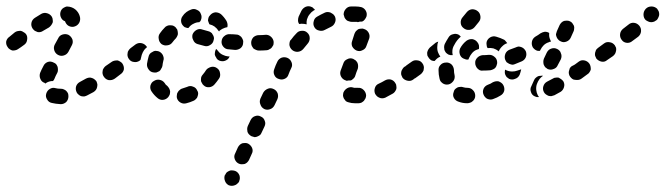

<svg xmlns="http://www.w3.org/2000/svg" viewBox="-45 -310 2159 623"><path d="M177 3Q177 -2 176 -6Q174 -11 170 -15Q167 -18 162 -20Q158 -22 153 -22Q142 -22 135 -24Q125 -27 116 -21Q108 -16 105 -6Q102 4 108 13Q113 22 123 24Q135 27 152 28Q162 28 170 21Q177 13 177 3ZM270 -27Q271 -31 271 -36Q270 -41 268 -46Q265 -50 261 -53Q257 -56 253 -57Q248 -59 243 -58Q238 -57 234 -55Q223 -49 214 -44Q205 -39 202 -30Q199 -20 204 -10Q206 -6 210 -3Q213 0 218 2Q223 3 228 3Q233 2 237 0Q247 -5 258 -11Q263 -14 266 -18Q269 -22 270 -27ZM85 -73Q89 -83 96 -96Q100 -105 110 -109Q120 -112 129 -107Q134 -105 137 -102Q140 -98 142 -93Q143 -88 143 -83Q143 -78 141 -74Q135 -63 132 -55Q131 -53 130 -51Q129 -49 127 -47Q125 -47 123 -47Q113 -46 105 -41Q104 -40 103 -39Q102 -40 101 -40Q100 -40 100 -41Q90 -44 86 -54Q82 -63 85 -73ZM340 -73Q340 -78 339 -82Q338 -87 336 -91Q330 -100 319 -102Q309 -103 301 -98L298 -96Q294 -93 291 -88Q288 -84 288 -79Q287 -74 288 -70Q289 -65 292 -61Q298 -52 308 -50Q318 -49 326 -54L329 -56Q333 -59 336 -64Q339 -68 340 -73ZM143 -132Q152 -127 162 -130Q172 -133 177 -142Q183 -154 188 -163Q193 -172 190 -182Q186 -192 177 -197Q168 -201 158 -198Q148 -195 144 -186Q139 -177 133 -166Q128 -157 131 -147Q134 -137 143 -132ZM39 -200Q35 -204 31 -206Q27 -209 22 -210Q17 -210 12 -209Q7 -208 3 -205Q-8 -196 -14 -191Q-23 -185 -25 -175Q-26 -165 -20 -157Q-18 -153 -13 -150Q-9 -147 -4 -146Q1 -146 5 -147Q10 -148 14 -151Q22 -156 34 -165Q42 -171 43 -181Q45 -192 39 -200ZM126 -237Q127 -241 126 -246Q126 -251 123 -256Q118 -264 108 -267Q98 -270 89 -265Q79 -259 68 -252Q59 -246 57 -236Q55 -226 61 -217Q64 -213 68 -210Q72 -208 77 -206Q82 -205 86 -206Q91 -207 95 -210Q105 -216 114 -221Q118 -224 121 -228Q124 -232 126 -237ZM151 -270Q152 -275 155 -279Q158 -283 162 -285Q167 -288 172 -289Q176 -289 181 -288Q195 -285 204 -275Q213 -265 215 -252Q216 -241 210 -233Q204 -225 193 -223Q184 -222 176 -227Q169 -232 166 -241Q157 -244 153 -253Q149 -261 151 -270Z M596 3Q598 -2 598 -7Q598 -12 595 -16Q591 -26 581 -29Q572 -33 562 -28Q554 -25 547 -23Q542 -22 538 -18Q534 -15 532 -11Q529 -7 529 -2Q528 3 529 8Q532 18 541 23Q550 28 560 25Q572 22 583 17Q588 15 591 11Q595 8 596 3ZM501 5Q504 1 506 -4Q507 -9 507 -14Q506 -19 504 -23Q501 -28 498 -31Q492 -35 489 -41Q483 -49 473 -51Q463 -53 454 -47Q450 -45 447 -41Q444 -36 443 -32Q442 -27 443 -22Q444 -17 447 -13Q455 -1 466 8Q474 15 484 14Q494 13 501 5ZM659 -89Q655 -92 650 -93Q646 -94 641 -93Q636 -92 631 -89Q627 -87 624 -83Q619 -75 613 -68Q610 -65 608 -60Q607 -55 607 -50Q607 -45 610 -41Q612 -36 616 -33Q623 -26 634 -27Q644 -28 651 -36Q658 -44 665 -54Q671 -62 669 -72Q668 -83 659 -89ZM352 -104Q349 -108 345 -110Q341 -113 336 -114Q331 -114 326 -113Q321 -112 317 -109Q307 -102 301 -98Q292 -92 290 -81Q289 -71 294 -63Q300 -54 311 -52Q321 -51 329 -56Q335 -61 346 -69Q355 -75 357 -85Q358 -95 352 -104ZM453 -75Q458 -74 463 -75Q468 -77 472 -79Q476 -82 478 -87Q481 -91 482 -96Q483 -105 485 -113Q487 -118 486 -123Q485 -128 483 -132Q480 -137 476 -140Q472 -143 468 -144Q463 -145 458 -145Q453 -144 449 -141Q444 -139 441 -135Q438 -131 437 -126Q434 -115 432 -103Q431 -93 437 -85Q443 -76 453 -75ZM432 -157Q432 -158 431 -159Q431 -159 430 -160Q424 -168 414 -170Q404 -172 395 -166L379 -154Q375 -151 372 -146Q369 -142 369 -137Q368 -132 369 -128Q370 -123 373 -119Q379 -110 389 -109Q399 -107 408 -113L411 -116Q413 -124 415 -132Q418 -141 423 -148Q427 -153 432 -157ZM695 -127Q698 -127 700 -127Q697 -118 688 -114Q680 -110 671 -112Q666 -113 662 -116Q658 -119 656 -124Q653 -128 652 -133Q652 -138 653 -143Q654 -146 655 -149Q656 -150 657 -151Q660 -147 663 -144Q669 -136 678 -132Q686 -128 695 -127ZM796 -146Q806 -146 814 -153Q821 -161 821 -171Q821 -181 814 -189Q806 -196 796 -196H795Q785 -196 777 -189Q770 -181 770 -171Q770 -166 772 -161Q774 -157 777 -153Q781 -150 786 -148Q790 -146 795 -146ZM744 -172Q745 -177 743 -181Q741 -186 738 -190Q735 -193 730 -196Q726 -198 721 -198Q711 -199 701 -199Q691 -200 683 -193Q675 -187 674 -176Q673 -166 680 -158Q687 -150 697 -150Q707 -149 718 -148Q728 -148 736 -154Q744 -161 744 -172ZM648 -179Q650 -184 649 -189Q648 -194 645 -198Q643 -203 639 -205Q635 -208 630 -209Q620 -212 612 -214Q602 -218 593 -213Q584 -208 580 -199Q577 -189 582 -180Q586 -170 596 -167Q606 -164 618 -161Q628 -158 637 -164Q646 -169 648 -179ZM479 -167Q488 -161 498 -163Q508 -164 514 -172Q520 -180 526 -186Q529 -190 531 -195Q533 -199 532 -204Q532 -207 531 -210Q531 -213 529 -216Q528 -217 527 -218Q527 -219 526 -220Q525 -221 524 -222Q521 -225 516 -227Q511 -228 506 -228Q501 -228 497 -226Q492 -224 489 -220Q481 -212 474 -202Q468 -194 470 -184Q471 -174 479 -167ZM635 -231Q635 -231 634 -232Q633 -234 632 -237Q631 -240 630 -243Q630 -244 630 -245Q630 -245 630 -246Q631 -248 631 -251Q632 -254 633 -256Q635 -259 637 -261Q644 -269 654 -270Q664 -270 672 -264Q682 -255 690 -242Q692 -238 693 -233Q694 -229 693 -224Q693 -223 693 -223Q693 -222 693 -222Q689 -221 685 -220Q676 -217 668 -211Q667 -209 666 -208Q665 -209 664 -210Q659 -218 651 -224Q644 -229 635 -231ZM602 -238Q602 -238 602 -238Q603 -240 605 -241Q606 -243 607 -245Q609 -250 609 -255Q609 -260 607 -264Q604 -274 594 -278Q585 -283 575 -279Q567 -276 560 -271Q552 -265 547 -257Q544 -253 543 -248Q542 -243 543 -238Q544 -233 547 -229Q550 -225 554 -222Q557 -221 560 -220Q563 -219 566 -219Q567 -220 568 -221Q574 -229 583 -233Q592 -238 602 -238Z M697 291Q702 293 707 293Q712 293 717 291Q721 290 725 286Q729 283 731 279V278Q735 269 732 259Q728 249 719 245Q714 243 709 243Q704 242 700 244Q695 246 691 249Q688 252 686 257H685Q681 267 685 277Q688 286 697 291ZM730 221Q734 223 739 223Q744 223 749 222Q754 220 757 217Q761 213 763 209L772 189Q777 180 773 170Q769 161 760 156Q756 154 751 154Q746 154 741 155Q736 157 733 160Q729 164 727 168L718 188Q713 197 717 207Q721 217 730 221ZM758 118Q760 123 763 126Q767 130 771 132Q776 134 781 135Q786 135 790 133Q795 131 799 128Q802 125 804 120L813 101Q818 91 814 82Q811 72 801 68Q792 63 782 67Q773 70 768 80L759 99Q757 104 757 109Q757 113 758 118ZM813 44Q822 48 832 44Q841 41 846 31L855 12Q859 3 856 -7Q852 -17 843 -21Q833 -26 824 -22Q814 -18 809 -9L800 10Q796 20 800 29Q803 39 813 44ZM1128 23Q1133 20 1136 17Q1139 13 1141 9Q1143 4 1143 -1Q1142 -11 1135 -18Q1127 -26 1117 -25Q1112 -25 1106 -25Q1103 -25 1101 -26Q1091 -29 1082 -24Q1073 -19 1069 -9Q1068 -4 1068 1Q1069 6 1071 10Q1074 14 1077 18Q1081 21 1086 22Q1095 25 1106 25Q1112 25 1119 25Q1123 25 1128 23ZM1241 -21Q1242 -26 1241 -31Q1241 -36 1238 -40Q1233 -49 1223 -52Q1213 -54 1204 -49Q1194 -43 1185 -39Q1175 -35 1172 -26Q1168 -16 1172 -6Q1174 -2 1178 2Q1181 5 1186 7Q1190 9 1195 9Q1200 9 1205 7Q1217 1 1229 -6Q1233 -8 1236 -12Q1239 -16 1241 -21ZM1060 -80Q1064 -91 1069 -104Q1072 -114 1082 -118Q1091 -123 1101 -119Q1105 -117 1109 -114Q1113 -110 1115 -106Q1117 -101 1117 -96Q1117 -91 1116 -87Q1111 -75 1108 -65Q1107 -60 1103 -56Q1100 -53 1096 -50Q1095 -50 1095 -50Q1094 -49 1093 -49Q1091 -49 1090 -49Q1085 -49 1081 -48Q1080 -48 1079 -48Q1078 -48 1077 -49Q1067 -52 1062 -61Q1057 -70 1060 -80ZM1313 -73Q1313 -78 1312 -83Q1311 -87 1308 -91Q1302 -100 1292 -102Q1282 -103 1274 -97L1267 -93Q1263 -90 1261 -86Q1258 -82 1257 -77Q1256 -72 1257 -67Q1259 -62 1261 -58Q1267 -50 1278 -48Q1288 -46 1296 -52L1302 -57Q1307 -60 1309 -64Q1312 -68 1313 -73ZM888 -122Q879 -126 869 -123Q859 -119 855 -110Q849 -98 845 -86Q841 -76 845 -67Q849 -57 859 -54Q869 -50 878 -54Q888 -58 891 -68Q895 -79 900 -89Q905 -98 901 -108Q897 -118 888 -122ZM952 -204Q945 -211 934 -210Q924 -210 917 -202Q908 -193 900 -182Q896 -179 895 -174Q894 -169 894 -164Q895 -159 897 -155Q900 -150 904 -147Q912 -141 922 -142Q932 -143 939 -151Q946 -160 953 -168Q960 -176 960 -186Q960 -197 952 -204ZM1112 -146Q1122 -142 1131 -147Q1141 -151 1144 -161Q1149 -174 1153 -185Q1156 -195 1151 -204Q1146 -213 1136 -216Q1132 -218 1127 -217Q1122 -217 1117 -215Q1113 -212 1110 -209Q1107 -205 1105 -200Q1102 -190 1098 -178Q1094 -168 1098 -159Q1103 -150 1112 -146ZM837 -156Q840 -160 842 -164Q843 -169 843 -174Q842 -184 834 -191Q826 -198 816 -197Q806 -196 796 -196Q786 -196 778 -189Q771 -181 771 -171Q771 -166 773 -161Q775 -157 778 -153Q782 -150 786 -148Q791 -146 796 -146Q808 -146 820 -147Q825 -147 829 -150Q834 -152 837 -156ZM1042 -256Q1040 -260 1036 -264Q1032 -267 1028 -269Q1023 -271 1018 -271Q1013 -271 1009 -269Q996 -263 984 -256Q975 -251 973 -241Q970 -231 975 -222Q980 -213 990 -211Q1000 -208 1009 -213Q1019 -218 1029 -223Q1038 -227 1042 -237Q1046 -246 1042 -256ZM922 -244Q922 -250 924 -256L933 -275Q938 -284 947 -288Q957 -292 967 -287Q970 -286 972 -283Q975 -281 977 -278Q975 -277 973 -276Q965 -271 960 -264Q954 -257 951 -247Q949 -239 950 -231Q942 -233 933 -233Q930 -233 926 -232Q922 -237 922 -244ZM1097 -239Q1092 -239 1087 -241Q1082 -242 1079 -245Q1075 -249 1073 -253Q1071 -258 1070 -263Q1070 -273 1077 -281Q1084 -289 1094 -289Q1101 -289 1108 -289Q1118 -289 1127 -287Q1137 -284 1142 -275Q1147 -266 1144 -256Q1142 -251 1138 -246Q1135 -242 1130 -240Q1128 -240 1126 -240Q1121 -240 1116 -238Q1115 -238 1114 -239Q1114 -239 1113 -239Q1111 -239 1108 -239Q1102 -239 1097 -239Z M1489 18Q1493 15 1495 10Q1497 6 1497 1Q1497 -10 1490 -17Q1483 -25 1472 -25Q1464 -25 1458 -27Q1453 -29 1448 -28Q1443 -28 1439 -26Q1434 -23 1431 -20Q1428 -16 1427 -11Q1423 -1 1428 8Q1433 17 1443 20Q1456 25 1471 25Q1476 25 1481 23Q1485 22 1489 18ZM1588 -34Q1586 -38 1582 -41Q1578 -44 1573 -46Q1568 -47 1563 -46Q1558 -45 1554 -43Q1547 -38 1538 -35Q1528 -31 1524 -22Q1520 -12 1524 -3Q1526 2 1529 5Q1532 9 1537 11Q1542 13 1547 13Q1552 13 1556 11Q1568 7 1579 0Q1588 -5 1591 -15Q1593 -25 1588 -34ZM1679 -30 1688 -50Q1690 -55 1694 -58Q1697 -61 1702 -63Q1706 -64 1710 -64Q1713 -65 1717 -64Q1711 -60 1706 -54Q1700 -46 1697 -37Q1694 -28 1695 -18Q1696 -9 1700 -1Q1702 2 1704 5Q1700 5 1697 5Q1694 4 1691 3Q1681 -1 1678 -11Q1674 -21 1679 -30ZM1783 -46Q1780 -50 1776 -53Q1772 -56 1768 -58Q1763 -59 1758 -58Q1753 -58 1749 -55Q1739 -50 1730 -45Q1721 -40 1718 -30Q1715 -20 1720 -11Q1722 -7 1726 -4Q1730 -1 1735 1Q1739 2 1744 2Q1749 1 1754 -1Q1764 -6 1774 -12Q1782 -17 1785 -27Q1788 -37 1783 -46ZM1391 -40Q1395 -37 1400 -36Q1405 -35 1410 -36Q1415 -37 1419 -40Q1423 -43 1426 -47Q1429 -51 1430 -56Q1431 -61 1430 -66Q1428 -74 1428 -83Q1427 -94 1420 -101Q1412 -108 1402 -107Q1391 -107 1384 -99Q1377 -92 1378 -81Q1378 -68 1381 -56Q1382 -51 1384 -47Q1387 -43 1391 -40ZM1848 -91Q1846 -95 1841 -98Q1837 -101 1832 -102Q1827 -102 1822 -101Q1818 -100 1814 -97L1811 -96Q1807 -93 1804 -89Q1802 -84 1801 -79Q1800 -75 1801 -70Q1802 -65 1805 -61Q1808 -57 1812 -54Q1816 -51 1821 -51Q1826 -50 1831 -51Q1836 -52 1840 -55L1842 -57Q1851 -63 1853 -73Q1854 -83 1848 -91ZM1330 -86Q1331 -91 1330 -95Q1329 -100 1326 -104Q1320 -113 1310 -114Q1299 -116 1291 -110Q1282 -104 1274 -98Q1270 -95 1267 -90Q1264 -86 1263 -81Q1263 -77 1264 -72Q1265 -67 1267 -63Q1270 -59 1275 -56Q1279 -53 1284 -52Q1288 -52 1293 -53Q1298 -54 1302 -56Q1311 -63 1320 -69Q1324 -72 1327 -77Q1330 -81 1330 -86ZM1634 -81Q1626 -78 1617 -78Q1607 -78 1598 -82Q1596 -83 1594 -84Q1593 -80 1593 -76Q1593 -72 1594 -69Q1596 -64 1599 -60Q1603 -57 1607 -54Q1617 -50 1626 -54Q1636 -57 1641 -67Q1644 -75 1646 -84Q1646 -85 1646 -85Q1640 -83 1634 -81ZM1563 -91Q1566 -95 1567 -100Q1569 -105 1568 -110Q1567 -120 1559 -126Q1551 -133 1540 -132Q1531 -131 1521 -131Q1511 -130 1504 -123Q1496 -115 1497 -105Q1497 -100 1499 -96Q1501 -91 1504 -88Q1508 -84 1512 -82Q1517 -80 1522 -81Q1534 -81 1546 -82Q1551 -83 1555 -85Q1560 -87 1563 -91ZM1719 -101Q1721 -96 1724 -92Q1728 -89 1732 -86Q1742 -82 1751 -86Q1761 -89 1765 -99L1775 -118Q1777 -123 1777 -128Q1777 -133 1775 -137Q1774 -142 1770 -146Q1767 -149 1763 -151Q1753 -156 1743 -152Q1734 -149 1729 -139L1720 -120Q1718 -115 1718 -110Q1718 -105 1719 -101ZM1661 -144Q1659 -148 1655 -152Q1652 -155 1647 -157Q1642 -159 1637 -159Q1632 -158 1628 -156Q1618 -152 1609 -149Q1599 -145 1595 -136Q1591 -126 1594 -117Q1596 -112 1599 -108Q1603 -105 1607 -103Q1612 -101 1617 -100Q1622 -100 1626 -102Q1637 -106 1648 -111Q1657 -115 1661 -124Q1665 -134 1661 -144ZM1341 -139Q1342 -144 1344 -148Q1347 -153 1350 -156Q1359 -163 1367 -170Q1369 -172 1372 -173Q1374 -174 1377 -175Q1374 -168 1374 -160Q1373 -150 1376 -141Q1379 -133 1384 -126Q1384 -126 1383 -126Q1374 -122 1368 -115Q1366 -113 1365 -112Q1360 -112 1355 -114Q1350 -117 1347 -121Q1344 -125 1342 -129Q1341 -134 1341 -139ZM1448 -153Q1456 -168 1469 -178Q1478 -184 1488 -183Q1498 -181 1504 -173Q1508 -168 1509 -163Q1510 -157 1509 -151Q1506 -150 1503 -149Q1494 -146 1487 -138Q1481 -131 1477 -122Q1476 -120 1475 -117Q1471 -116 1467 -117Q1463 -118 1459 -120Q1450 -124 1447 -134Q1444 -144 1448 -153ZM1424 -131Q1421 -131 1417 -131Q1413 -132 1410 -133Q1405 -136 1402 -139Q1399 -143 1397 -148Q1396 -153 1396 -157Q1396 -162 1398 -167Q1403 -177 1410 -188Q1415 -197 1425 -199Q1435 -202 1444 -197Q1446 -196 1447 -194Q1449 -193 1450 -191Q1437 -180 1429 -164Q1424 -156 1423 -147Q1422 -139 1424 -131ZM1538 -154Q1537 -154 1537 -154Q1534 -159 1534 -164Q1533 -169 1534 -174Q1537 -184 1546 -189Q1555 -194 1565 -191Q1579 -187 1591 -181Q1594 -179 1596 -176Q1599 -173 1601 -170Q1592 -167 1586 -161Q1578 -154 1574 -145Q1574 -144 1574 -143Q1573 -144 1573 -144Q1565 -150 1556 -153Q1547 -155 1538 -154ZM1736 -173Q1739 -175 1743 -175Q1741 -179 1740 -182Q1736 -191 1737 -201Q1737 -202 1737 -203Q1731 -207 1723 -207Q1716 -206 1709 -202Q1701 -196 1692 -191Q1683 -185 1681 -175Q1679 -165 1684 -156Q1687 -152 1691 -149Q1695 -146 1700 -145Q1702 -145 1703 -145Q1705 -145 1707 -145L1709 -149Q1713 -157 1719 -163Q1726 -170 1736 -173ZM1761 -190Q1763 -185 1766 -182Q1769 -178 1774 -176Q1783 -171 1793 -175Q1803 -179 1807 -188L1816 -208Q1818 -212 1818 -217Q1819 -222 1817 -227Q1815 -231 1812 -235Q1809 -239 1804 -241Q1800 -243 1795 -243Q1790 -243 1785 -242Q1780 -240 1777 -237Q1773 -233 1771 -229L1762 -209Q1760 -204 1759 -199Q1759 -195 1761 -190ZM1459 -219Q1467 -212 1478 -213Q1488 -214 1495 -222Q1501 -230 1508 -238Q1515 -246 1514 -256Q1513 -267 1506 -273Q1498 -280 1487 -280Q1477 -279 1470 -271Q1463 -263 1456 -254Q1449 -246 1450 -235Q1451 -225 1459 -219Z M1872 -85Q1872 -90 1871 -95Q1870 -100 1867 -104Q1861 -112 1851 -114Q1841 -116 1833 -110L1814 -96Q1805 -90 1803 -80Q1802 -70 1808 -61Q1814 -53 1824 -51Q1834 -49 1842 -55L1861 -69Q1866 -72 1868 -76Q1871 -80 1872 -85ZM1954 -145Q1955 -150 1954 -155Q1952 -159 1950 -163Q1943 -172 1933 -173Q1923 -175 1915 -169L1896 -155Q1892 -152 1889 -148Q1887 -143 1886 -139Q1885 -134 1886 -129Q1888 -124 1890 -120Q1897 -112 1907 -110Q1917 -108 1925 -115L1944 -128Q1948 -131 1951 -136Q1953 -140 1954 -145ZM2029 -227Q2022 -235 2012 -236Q2002 -237 1994 -230Q1985 -223 1976 -216Q1968 -209 1967 -199Q1966 -189 1972 -181Q1978 -172 1989 -171Q1999 -170 2007 -177Q2017 -184 2026 -191Q2034 -198 2035 -208Q2036 -219 2029 -227ZM2094 -264Q2094 -269 2092 -274Q2090 -278 2087 -282Q2079 -289 2069 -289Q2058 -289 2051 -282L2050 -281Q2043 -273 2043 -263Q2043 -252 2050 -245Q2054 -242 2059 -240Q2063 -238 2068 -238Q2073 -238 2078 -240Q2082 -242 2086 -245L2087 -246Q2090 -250 2092 -255Q2094 -259 2094 -264Z"/></svg>

Font: FRB American Cursive Guidelines Dashed Black
Style: Bold Italic
Weight: 900
Italic angle: -25°
Version: Version 2.0;Modular Font Editor K font №1